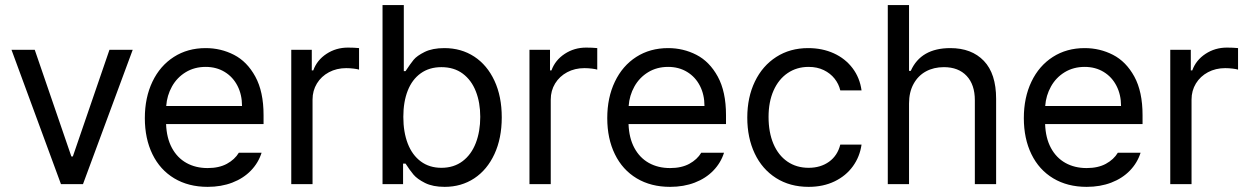

<svg xmlns="http://www.w3.org/2000/svg" viewBox="-20 -727 4922 758"><path d="M307.6 0H220.7L25.4 -530.3H117.2L261.7 -109.4H267.6L412.1 -530.3H503.9Z M551.8 -260.7Q551.8 -341.8 581.8 -404.5Q611.8 -467.3 666.3 -502.2Q720.7 -537.1 792 -537.1Q852.1 -537.1 903.8 -510.5Q955.6 -483.9 988 -424.6Q1020.5 -365.2 1020.5 -272.5V-237.3H635.7Q637.7 -182.1 658.7 -143.1Q679.7 -104 716.1 -83.7Q752.4 -63.5 799.8 -63.5Q844.7 -63.5 875.7 -80.3Q906.7 -97.2 922.9 -124H1012.7Q1000 -84 970.5 -53.5Q940.9 -22.9 897.2 -6.1Q853.5 10.7 799.8 10.7Q724.1 10.7 668 -22.9Q611.8 -56.6 581.8 -118.2Q551.8 -179.7 551.8 -260.7ZM935.5 -308.6Q935.5 -353 917.7 -387.9Q899.9 -422.9 867.2 -442.9Q834.5 -462.9 792 -462.9Q747.6 -462.9 713.1 -441.9Q678.7 -420.9 658.9 -385.5Q639.2 -350.1 636.2 -308.6Z M1129.9 -530.3H1210.9V-449.2H1216.8Q1231.4 -489.7 1269 -514.4Q1306.6 -539.1 1353.5 -539.1Q1377.9 -539.1 1397.5 -537.1V-452.1Q1392.1 -454.1 1376.7 -456.1Q1361.3 -458 1346.7 -458Q1309.1 -458 1278.8 -441.9Q1248.5 -425.8 1231.2 -397.5Q1213.9 -369.1 1213.9 -334V0H1129.9Z M1490.2 -707H1574.2V-446.3H1581.1Q1600.1 -475.1 1613 -491Q1626 -506.8 1656.7 -522Q1687.5 -537.1 1734.4 -537.1Q1800.8 -537.1 1852.1 -503.7Q1903.3 -470.2 1932.1 -408.2Q1960.9 -346.2 1960.9 -263.7Q1960.9 -181.2 1932.1 -118.9Q1903.3 -56.6 1852.3 -22.9Q1801.3 10.7 1735.4 10.7Q1689 10.7 1658.2 -4.6Q1627.4 -20 1612.5 -37.6Q1597.7 -55.2 1581.1 -81.1H1571.3V0H1490.2ZM1722.7 -64.5Q1771.5 -64.5 1806.2 -90.6Q1840.8 -116.7 1858.4 -162.4Q1876 -208 1876 -265.6Q1876 -321.8 1858.6 -366.2Q1841.3 -410.6 1806.9 -436.3Q1772.5 -461.9 1722.7 -461.9Q1674.8 -461.9 1640.9 -437.5Q1606.9 -413.1 1589.6 -368.9Q1572.3 -324.7 1572.3 -265.6Q1572.3 -205.6 1589.8 -160.2Q1607.4 -114.7 1641.4 -89.6Q1675.3 -64.5 1722.7 -64.5Z M2070.3 -530.3H2151.4V-449.2H2157.2Q2171.9 -489.7 2209.5 -514.4Q2247.1 -539.1 2293.9 -539.1Q2318.4 -539.1 2337.9 -537.1V-452.1Q2332.5 -454.1 2317.1 -456.1Q2301.8 -458 2287.1 -458Q2249.5 -458 2219.2 -441.9Q2189 -425.8 2171.6 -397.5Q2154.3 -369.1 2154.3 -334V0H2070.3Z M2377.4 -260.7Q2377.4 -341.8 2407.5 -404.5Q2437.5 -467.3 2491.9 -502.2Q2546.4 -537.1 2617.7 -537.1Q2677.7 -537.1 2729.5 -510.5Q2781.2 -483.9 2813.7 -424.6Q2846.2 -365.2 2846.2 -272.5V-237.3H2461.4Q2463.4 -182.1 2484.4 -143.1Q2505.4 -104 2541.7 -83.7Q2578.1 -63.5 2625.5 -63.5Q2670.4 -63.5 2701.4 -80.3Q2732.4 -97.2 2748.5 -124H2838.4Q2825.7 -84 2796.1 -53.5Q2766.6 -22.9 2722.9 -6.1Q2679.2 10.7 2625.5 10.7Q2549.8 10.7 2493.7 -22.9Q2437.5 -56.6 2407.5 -118.2Q2377.4 -179.7 2377.4 -260.7ZM2761.2 -308.6Q2761.2 -353 2743.4 -387.9Q2725.6 -422.9 2692.9 -442.9Q2660.2 -462.9 2617.7 -462.9Q2573.2 -462.9 2538.8 -441.9Q2504.4 -420.9 2484.6 -385.5Q2464.8 -350.1 2461.9 -308.6Z M2930.2 -262.7Q2930.2 -342.8 2960.2 -405Q2990.2 -467.3 3044.7 -502.2Q3099.1 -537.1 3170.4 -537.1Q3226.6 -537.1 3272 -516.4Q3317.4 -495.6 3345.9 -457.8Q3374.5 -419.9 3381.3 -370.1H3297.4Q3291.5 -395.5 3274.9 -416.5Q3258.3 -437.5 3232.2 -450.2Q3206.1 -462.9 3172.4 -462.9Q3125.5 -462.9 3089.6 -438.5Q3053.7 -414.1 3033.9 -369.4Q3014.2 -324.7 3014.2 -265.6Q3014.2 -204.6 3033.4 -159.2Q3052.7 -113.8 3088.6 -89.1Q3124.5 -64.5 3172.4 -64.5Q3219.7 -64.5 3253.2 -88.6Q3286.6 -112.8 3297.4 -156.2H3381.3Q3374.5 -108.4 3347.2 -70.6Q3319.8 -32.7 3274.9 -11Q3230 10.7 3172.4 10.7Q3098.6 10.7 3043.7 -24.2Q2988.8 -59.1 2959.5 -121.1Q2930.2 -183.1 2930.2 -262.7Z M3568.8 0H3484.9V-707H3568.8V-447.3H3575.7Q3615.7 -537.1 3731.9 -537.1Q3815.9 -537.1 3864.3 -486.6Q3912.6 -436 3912.6 -336.9V0H3828.6V-331.1Q3828.6 -393.1 3796.1 -427.5Q3763.7 -461.9 3706.5 -461.9Q3666.5 -461.9 3635.5 -445.1Q3604.5 -428.2 3586.7 -395.8Q3568.8 -363.3 3568.8 -318.4Z M4022 -260.7Q4022 -341.8 4052 -404.5Q4082 -467.3 4136.5 -502.2Q4190.9 -537.1 4262.2 -537.1Q4322.3 -537.1 4374 -510.5Q4425.8 -483.9 4458.3 -424.6Q4490.7 -365.2 4490.7 -272.5V-237.3H4106Q4107.9 -182.1 4128.9 -143.1Q4149.9 -104 4186.3 -83.7Q4222.7 -63.5 4270 -63.5Q4314.9 -63.5 4345.9 -80.3Q4377 -97.2 4393.1 -124H4482.9Q4470.2 -84 4440.7 -53.5Q4411.1 -22.9 4367.4 -6.1Q4323.7 10.7 4270 10.7Q4194.3 10.7 4138.2 -22.9Q4082 -56.6 4052 -118.2Q4022 -179.7 4022 -260.7ZM4405.8 -308.6Q4405.8 -353 4387.9 -387.9Q4370.1 -422.9 4337.4 -442.9Q4304.7 -462.9 4262.2 -462.9Q4217.8 -462.9 4183.3 -441.9Q4148.9 -420.9 4129.2 -385.5Q4109.4 -350.1 4106.4 -308.6Z M4600.1 -530.3H4681.2V-449.2H4687Q4701.7 -489.7 4739.3 -514.4Q4776.9 -539.1 4823.7 -539.1Q4848.1 -539.1 4867.7 -537.1V-452.1Q4862.3 -454.1 4846.9 -456.1Q4831.5 -458 4816.9 -458Q4779.3 -458 4749 -441.9Q4718.8 -425.8 4701.4 -397.5Q4684.1 -369.1 4684.1 -334V0H4600.1Z"/></svg>

Font: Pretendard
Style: Regular
Weight: 400
Designer: Base glyphs from Inter by Rasmus Andersson; Hangeul glyphs from Noto Sans CJK(Source Han Sans) by Jang Soo-young and Kan
Foundry: Kil Hyung-jin
Version: Version 1.309